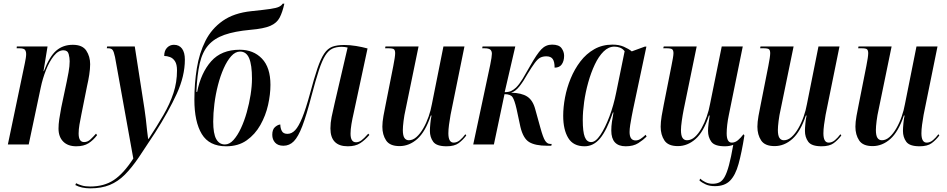

<svg xmlns="http://www.w3.org/2000/svg" viewBox="-20 -790 5179 1050"><path d="M397 10Q351 10 325.5 -16Q300 -42 300 -87Q300 -110 304 -138Q308 -166 315 -202L345 -344Q349 -362 355 -395.5Q361 -429 361 -455Q361 -474 355.5 -494.5Q350 -515 327 -515Q299 -515 274.5 -484.5Q250 -454 231.5 -407Q213 -360 203 -312L137 0H23L116 -445Q119 -459 121 -472Q123 -485 123 -494Q123 -509 116.5 -517.5Q110 -526 85 -526H71L72 -536H240L218 -401H220Q251 -482 288 -513.5Q325 -545 378 -545Q431 -545 452 -513Q473 -481 473 -439Q473 -413 468 -381Q463 -349 456 -319L425 -164Q419 -135 414.5 -108.5Q410 -82 410 -60Q410 -13 440 -13Q459 -13 474.5 -27.5Q490 -42 505 -59L511 -51Q490 -23 464 -6.5Q438 10 397 10Z M474 240Q425 240 392 222L396 212Q409 219 428 224.5Q447 230 473 230Q549 230 602.5 194.5Q656 159 709 77L609 -478Q603 -507 596 -516.5Q589 -526 572 -526H564L566 -536H717L770 -195Q774 -171 777.5 -139.5Q781 -108 784 -79Q787 -50 790 -31H793Q839 -101 874 -161.5Q909 -222 928.5 -281Q948 -340 948 -405Q948 -438 937 -455Q926 -472 909.5 -478Q893 -484 878 -484Q878 -513 893.5 -529Q909 -545 931 -545Q960 -545 975.5 -524Q991 -503 991 -464Q991 -374 946.5 -277Q902 -180 828 -64Q778 13 739 70.5Q700 128 662.5 165.5Q625 203 580 221.5Q535 240 474 240Z M1217 10Q1124 10 1083.5 -57Q1043 -124 1043 -245Q1043 -334 1056.5 -417Q1070 -500 1103.5 -566.5Q1137 -633 1198 -676Q1259 -719 1355 -729Q1423 -736 1457.5 -741Q1492 -746 1506 -753Q1520 -760 1526 -770H1535Q1525 -724 1509.5 -694Q1494 -664 1458 -648.5Q1422 -633 1350 -627Q1263 -619 1207.5 -599.5Q1152 -580 1119.5 -543Q1087 -506 1072.5 -444Q1058 -382 1054 -288L1058 -287Q1079 -392 1135 -455Q1191 -518 1291 -518Q1366 -518 1412.5 -469.5Q1459 -421 1459 -326Q1459 -274 1446 -216Q1433 -158 1404 -106.5Q1375 -55 1329 -22.5Q1283 10 1217 10ZM1210 0Q1235 0 1257 -24.5Q1279 -49 1297.5 -88.5Q1316 -128 1329.5 -176Q1343 -224 1350.5 -272Q1358 -320 1358 -360Q1358 -435 1342.5 -471.5Q1327 -508 1293 -508Q1267 -508 1244.5 -483Q1222 -458 1203.5 -416.5Q1185 -375 1172 -324.5Q1159 -274 1152.5 -222Q1146 -170 1146 -125Q1146 -59 1162.5 -29.5Q1179 0 1210 0Z M1882 10Q1787 10 1787 -88Q1787 -118 1793.5 -150.5Q1800 -183 1810 -225L1881 -530Q1864 -534 1849 -534Q1819 -534 1797.5 -524Q1776 -514 1758.5 -486Q1741 -458 1723.5 -404.5Q1706 -351 1683 -264Q1656 -160 1633.5 -101Q1611 -42 1587 -17.5Q1563 7 1530 7Q1500 7 1484.5 -10Q1469 -27 1469 -53Q1469 -83 1485 -96Q1501 -109 1513 -109Q1513 -90 1521 -74Q1529 -58 1552 -58Q1575 -58 1594 -78Q1613 -98 1632.5 -145.5Q1652 -193 1675 -277Q1698 -363 1716 -416Q1734 -469 1753 -497Q1772 -525 1797.5 -534.5Q1823 -544 1862 -544Q1894 -544 1927.5 -538.5Q1961 -533 1990 -525L1914 -171Q1907 -141 1902 -111.5Q1897 -82 1897 -59Q1897 -12 1927 -12Q1942 -12 1956 -22Q1970 -32 1994 -59L2000 -52Q1976 -24 1950 -7Q1924 10 1882 10Z M2422 10Q2367 10 2349 -15Q2331 -40 2331 -74Q2331 -89 2333.5 -115.5Q2336 -142 2340 -158H2336Q2306 -69 2262 -30Q2218 9 2165 9Q2112 9 2091.5 -22Q2071 -53 2071 -97Q2071 -122 2077 -156Q2083 -190 2089 -218L2131 -430Q2136 -455 2138.5 -472.5Q2141 -490 2141 -499Q2141 -514 2135 -520Q2129 -526 2104 -526H2086L2088 -536H2269L2198 -191Q2191 -161 2187 -129Q2183 -97 2183 -79Q2183 -49 2191.5 -36Q2200 -23 2216 -23Q2238 -23 2258 -41Q2278 -59 2295 -88.5Q2312 -118 2324 -152.5Q2336 -187 2342 -221L2405 -536H2520L2444 -162Q2439 -134 2435.5 -107.5Q2432 -81 2432 -61Q2432 -10 2461 -10Q2479 -10 2495 -23.5Q2511 -37 2525 -56L2530 -49Q2511 -24 2488 -7Q2465 10 2422 10Z M2972 7Q2907 7 2874 -13Q2841 -33 2826 -96L2805 -194Q2794 -242 2783 -258.5Q2772 -275 2739 -275L2681 0H2568L2661 -436Q2670 -480 2670 -496Q2670 -511 2661.5 -518.5Q2653 -526 2629 -526H2617L2619 -536H2798L2740 -286Q2762 -286 2775.5 -292.5Q2789 -299 2802 -311Q2820 -329 2838 -358.5Q2856 -388 2880 -431Q2916 -495 2940.5 -520.5Q2965 -546 2999 -546Q3037 -546 3051 -526.5Q3065 -507 3065 -485Q3065 -457 3052.5 -438.5Q3040 -420 3013 -420Q3013 -453 3002.5 -467.5Q2992 -482 2968 -482Q2949 -482 2935 -475Q2921 -468 2905 -446.5Q2889 -425 2864 -384Q2843 -346 2821 -318Q2799 -290 2775 -283Q2832 -282 2863 -262Q2894 -242 2907 -193L2935 -92Q2950 -37 2961.5 -20Q2973 -3 2988 -3H2997L2995 7Z M3177 10Q3115 10 3087.5 -35.5Q3060 -81 3060 -157Q3060 -204 3070 -257Q3080 -310 3101 -361Q3122 -412 3154 -454Q3186 -496 3230 -521Q3274 -546 3330 -546Q3365 -546 3391.5 -534.5Q3418 -523 3435 -509L3506 -535H3515L3442 -191Q3439 -176 3434.5 -153Q3430 -130 3426.5 -107Q3423 -84 3423 -68Q3423 -22 3456 -22Q3470 -22 3483 -30.5Q3496 -39 3511 -53L3516 -43Q3498 -25 3471 -7.5Q3444 10 3402 10Q3323 10 3323 -76Q3323 -100 3326.5 -123.5Q3330 -147 3335 -175H3332Q3298 -77 3262 -33.5Q3226 10 3177 10ZM3213 -13Q3237 -13 3263 -51.5Q3289 -90 3312.5 -152Q3336 -214 3350 -285L3396 -510Q3385 -524 3370.5 -529.5Q3356 -535 3340 -535Q3308 -535 3281 -508.5Q3254 -482 3233 -437.5Q3212 -393 3197 -339.5Q3182 -286 3174.5 -232.5Q3167 -179 3167 -134Q3167 -69 3178 -41Q3189 -13 3213 -13Z M3890 228Q3861 228 3840.5 219Q3820 210 3805 197L3809 187Q3821 198 3838.5 206.5Q3856 215 3877 215Q3898 215 3914 207.5Q3930 200 3942.5 178Q3955 156 3966.5 113.5Q3978 71 3990 2Q3970 10 3944 10Q3888 10 3870 -15Q3852 -40 3852 -74Q3852 -89 3855 -115.5Q3858 -142 3861 -158H3857Q3828 -69 3784 -30Q3740 9 3687 9Q3634 9 3613.5 -22Q3593 -53 3593 -97Q3593 -122 3598.5 -156Q3604 -190 3610 -218L3652 -430Q3657 -455 3660 -472.5Q3663 -490 3663 -499Q3663 -514 3656.5 -520Q3650 -526 3625 -526H3607L3610 -536H3790L3719 -191Q3713 -161 3708.5 -129Q3704 -97 3704 -79Q3704 -49 3712.5 -36Q3721 -23 3737 -23Q3760 -23 3780 -41Q3800 -59 3816.5 -88.5Q3833 -118 3845 -152.5Q3857 -187 3863 -221L3927 -536H4042L3966 -162Q3960 -134 3957 -107.5Q3954 -81 3954 -61Q3954 -10 3982 -10Q4000 -10 4016 -23.5Q4032 -37 4046 -56L4051 -49Q4036 45 4019 106.5Q4002 168 3972.5 198Q3943 228 3890 228Z M4473 10Q4418 10 4400 -15Q4382 -40 4382 -74Q4382 -89 4384.5 -115.5Q4387 -142 4391 -158H4387Q4357 -69 4313 -30Q4269 9 4216 9Q4163 9 4142.5 -22Q4122 -53 4122 -97Q4122 -122 4128 -156Q4134 -190 4140 -218L4182 -430Q4187 -455 4189.5 -472.5Q4192 -490 4192 -499Q4192 -514 4186 -520Q4180 -526 4155 -526H4137L4139 -536H4320L4249 -191Q4242 -161 4238 -129Q4234 -97 4234 -79Q4234 -49 4242.5 -36Q4251 -23 4267 -23Q4289 -23 4309 -41Q4329 -59 4346 -88.5Q4363 -118 4375 -152.5Q4387 -187 4393 -221L4456 -536H4571L4495 -162Q4490 -134 4486.5 -107.5Q4483 -81 4483 -61Q4483 -10 4512 -10Q4530 -10 4546 -23.5Q4562 -37 4576 -56L4581 -49Q4562 -24 4539 -7Q4516 10 4473 10Z M5009 10Q4954 10 4936 -15Q4918 -40 4918 -74Q4918 -89 4920.5 -115.5Q4923 -142 4927 -158H4923Q4893 -69 4849 -30Q4805 9 4752 9Q4699 9 4678.5 -22Q4658 -53 4658 -97Q4658 -122 4664 -156Q4670 -190 4676 -218L4718 -430Q4723 -455 4725.5 -472.5Q4728 -490 4728 -499Q4728 -514 4722 -520Q4716 -526 4691 -526H4673L4675 -536H4856L4785 -191Q4778 -161 4774 -129Q4770 -97 4770 -79Q4770 -49 4778.5 -36Q4787 -23 4803 -23Q4825 -23 4845 -41Q4865 -59 4882 -88.5Q4899 -118 4911 -152.5Q4923 -187 4929 -221L4992 -536H5107L5031 -162Q5026 -134 5022.5 -107.5Q5019 -81 5019 -61Q5019 -10 5048 -10Q5066 -10 5082 -23.5Q5098 -37 5112 -56L5117 -49Q5098 -24 5075 -7Q5052 10 5009 10Z"/></svg>

Font: Noto Serif Display ExtraCondensed SemiBold
Style: Italic
Weight: 600
Width: 2
Italic angle: -12°
Designer: Monotype Design Team
Foundry: Monotype Imaging Inc.
Version: Version 2.009